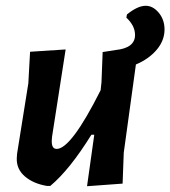

<svg xmlns="http://www.w3.org/2000/svg" viewBox="-20 -640 589 664"><path d="M207 -469 160 -167 159 -154Q158 -125 176 -125Q226 -125 328 -328L331 -356L335 -460L380 -467Q447 -474 447 -519Q447 -551 417 -579L419 -590Q456 -620 484 -620Q509 -620 529 -596Q549 -572 549 -538Q549 -500 522 -468Q495 -436 450 -417L408 -112L404 -5L281 4L306 -174H296Q221 -53 154 3H142Q95 -5 66 -30Q37 -55 38 -92L39 -108L78 -352L84 -461Z"/></svg>

Font: Alegreya Sans SC
Style: Bold Italic
Weight: 700
Italic angle: -7°
Designer: Juan Pablo del Peral
Foundry: Huerta Tipografica
Version: Version 2.007